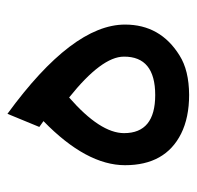

<svg xmlns="http://www.w3.org/2000/svg" viewBox="-26 -488 513 500"><g transform="rotate(-90 230.0 -238.5)"><path d="M225.6 -314.5Q132.8 -233.4 132.8 -171.4Q132.8 -90.3 231.9 -90.3Q332.5 -90.3 332 -171.9Q332 -229.5 225.6 -314.5ZM183.1 -475.1Q415.5 -305.7 415.5 -168.9Q415.5 -76.7 335 -26.9Q296.4 -2.4 232.4 -2Q173.3 -2 131.3 -22.9Q49.3 -64 49.3 -168.9Q49.3 -269.5 164.1 -381.3L148.9 -392.1Z"/></g></svg>

Font: Dirooz
Style: Regular
Weight: 400
Foundry: DejaVu fonts team - Redesigned by Saber Rastikerdar
Version: Version 0.2.1